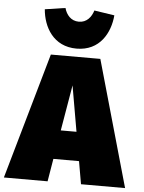

<svg xmlns="http://www.w3.org/2000/svg" viewBox="-94 -1010 796 1059"><g transform="rotate(5 303.5 -480.5)"><path d="M305 -743C434 -743 489 -847 497 -944L385 -961C374 -925 349 -892 305 -892C260 -892 235 -925 225 -961L112 -944C120 -847 176 -743 305 -743ZM395 0H639L441 -698H167L-32 0H210L231 -126H373ZM258 -286 301 -539 345 -286Z"/></g></svg>

Font: Fira Sans Ultra
Style: Regular
Weight: 950
Designer: Carrois Corporate & Edenspiekermann AG
Foundry: Carrois Corporate GbR & Edenspiekermann AG
Version: Version 4.203;PS 004.203;hotconv 1.0.88;makeotf.lib2.5.64775